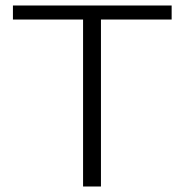

<svg xmlns="http://www.w3.org/2000/svg" viewBox="-20 -678 671 698"><path d="M282 0V-658H347V0ZM27 -607V-658H604V-607Z"/></svg>

Font: Ysabeau Office Light
Style: Regular
Weight: 300
Designer: Christian Thalmann (Catharsis Fonts)
Version: Version 2.001;gftools[0.9.30]; featfreeze: tnum,lnum,ss02